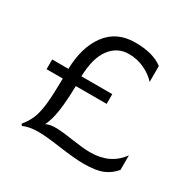

<svg xmlns="http://www.w3.org/2000/svg" viewBox="-153 -851 1036 1024"><g transform="rotate(30 365.0 -339.0)"><path d="M160 -388Q163 -523 224.5 -605.5Q286 -688 400 -688Q510 -688 570 -642V-544Q544 -574 499 -596Q454 -618 400 -618Q331 -618 287 -560.5Q243 -503 240 -388H430V-328H240Q238 -233 229 -172Q220 -111 200 -70Q220 -82 261 -82Q297 -82 367 -71Q396 -67 427 -63.5Q458 -60 481 -60Q607 -60 670 -150V-60Q640 -24 598.5 -7Q557 10 481 10Q429 10 327 -4Q238 -17 190 -17Q134 -17 97 0L90 -10Q118 -43 132.5 -79.5Q147 -116 153 -172.5Q159 -229 160 -328H60V-388Z"/></g></svg>

Font: Madhuban Light
Style: Regular
Weight: 300
Designer: jaikishan Patel
Foundry: MagicType
Version: Version 1.000